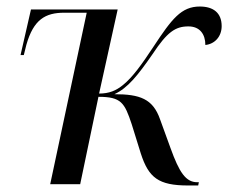

<svg xmlns="http://www.w3.org/2000/svg" viewBox="-20 -565 700 589"><path d="M557 4H588L590 -6H585C550 -6 530 -36 503 -111L471 -199C449 -262 409 -276 331 -276C372 -295 403 -334 448 -399C493 -467 518 -484 558 -484C593 -484 610 -460 610 -427C639 -430 660 -453 660 -485C660 -525 635 -545 593 -545C536 -545 507 -507 451 -422C416 -369 387 -328 357 -304C336 -287 315 -278 284 -278L341 -536H75L43 -396H53L61 -428C83 -505 119 -526 177 -526H246L134 0H226L282 -268C352 -268 362 -250 384 -184L412 -94C436 -20 466 4 557 4Z"/></svg>

Font: Noto Serif Display SemiCondensed
Style: Italic
Weight: 400
Width: 4
Italic angle: -12°
Designer: Monotype Design Team
Foundry: Monotype Imaging Inc.
Version: Version 2.009